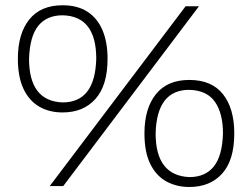

<svg xmlns="http://www.w3.org/2000/svg" viewBox="-20 -724 980 747"><path d="M223.5 -286.5Q171 -286.5 132 -309.5Q93 -332.5 71.2 -378.8Q49.5 -425 49.5 -495.5Q49.5 -592.5 93.8 -648Q138 -703.5 223.5 -703.5Q282 -703.5 320.8 -678Q359.5 -652.5 379 -606Q398.5 -559.5 398.5 -495.5Q398.5 -392 351.5 -339.2Q304.5 -286.5 223.5 -286.5ZM223.5 -325.5Q350 -325.5 354.5 -495.5Q354.5 -661.5 223.5 -664.5Q162.5 -664.5 129.2 -624Q96 -583.5 93 -495.5Q93 -330.5 223.5 -325.5ZM226 0H173.5L702 -699.5H754ZM716.5 3.5Q667 3.5 627.5 -18Q588 -39.5 565 -85.5Q542 -131.5 542 -205Q542 -302 586.5 -357.5Q631 -413 716.5 -413Q803.5 -413 847.5 -357.5Q891.5 -302 891.5 -205Q891.5 -101 844.5 -48.8Q797.5 3.5 716.5 3.5ZM716.5 -35Q779 -35 812 -76.5Q845 -118 847.5 -205Q847.5 -282.5 816.5 -327.5Q785.5 -372.5 716.5 -374.5Q590 -374.5 585.5 -205Q585.5 -41 716.5 -35Z"/></svg>

Font: Argentum Novus Light
Style: Regular
Weight: 300
Designer: Julieta Ulanovsky (font) & Cristiano Sobral (main changes)
Foundry: Julieta Ulanovsky (font) & Cristiano Sobral (main changes)
Version: Version 3.00;November 27, 2020;FontCreator 13.0.0.2655 64-bi